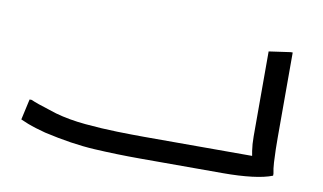

<svg xmlns="http://www.w3.org/2000/svg" viewBox="-58 -621 1245 739"><g transform="rotate(10 564.0 -252.0)"><path d="M66 -150H74Q85 -145 105 -138Q125 -131 145 -125Q165 -119 176 -115Q229 -100 293.5 -94Q358 -88 419.5 -86.5Q481 -85 524 -85H986L952 -64Q948 -78 944 -103.5Q940 -129 940 -160V-492L1024 -504H1032V-172Q1032 -152 1032.5 -126Q1033 -100 1034.5 -75Q1036 -50 1040 -32V-24Q1010 -12 960.5 -6Q911 0 848 0H524Q434 0 345 -5Q256 -10 147 -35Q128 -40 110 -45.5Q92 -51 76.5 -57Q61 -63 48 -69Z"/></g></svg>

Font: Kufam
Style: Regular
Weight: 400
Designer: Wael Morcos, Artur Schmal
Foundry: Original Type
Version: Version 1.301; ttfautohint (v1.8.3)